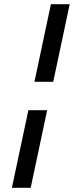

<svg xmlns="http://www.w3.org/2000/svg" viewBox="-20 -795 354 920"><path d="M224 -775 145 -403H235L314 -775ZM37 105H127L206 -267H116Z"/></svg>

Font: LT Wave Medium
Style: Italic
Weight: 500
Designer: Daniel Lyons
Version: Version 2.5 (Glyphs App)